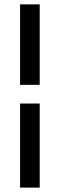

<svg xmlns="http://www.w3.org/2000/svg" viewBox="-20 -731 280 883"><path d="M162.6 -710.9V-340.8H72.3V-710.9ZM162.6 131.8H72.3V-254.9H162.6Z"/></svg>

Font: Vazirmatn UI FD
Style: Regular
Weight: 400
Designer: Saber Rastikerdar
Foundry: Saber Rastikerdar
Version: Version 33.003